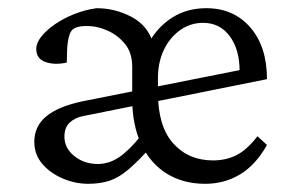

<svg xmlns="http://www.w3.org/2000/svg" viewBox="-20 -445 716 473"><path d="M197.3 7.8Q165 7.8 134.3 -5.4Q103.5 -18.6 84 -41.5Q64.5 -64.5 64.5 -95.7Q64.5 -133.8 93.8 -158.2Q123 -182.6 182.6 -195.3L581.1 -274.4L570.3 -249V-269.5Q570.3 -323.2 545.9 -356Q521.5 -388.7 480.5 -388.7Q448.2 -388.7 422.9 -370.1Q397.5 -351.6 383.3 -321.3Q369.1 -291 369.1 -252V-216.8Q369.1 -133.8 406.7 -91.8Q444.3 -49.8 504.9 -49.8Q536.1 -49.8 562 -62.5Q587.9 -75.2 614.3 -109.4L637.7 -87.9Q610.4 -39.1 571.8 -15.6Q533.2 7.8 485.4 7.8Q431.6 7.8 391.1 -17.1Q350.6 -42 328.1 -89.4Q305.7 -136.7 305.7 -202.1V-280.3Q305.7 -314.5 288.6 -335.9Q271.5 -357.4 246.1 -369.1Q220.7 -380.9 193.4 -380.9Q164.1 -380.9 155.8 -368.7Q147.5 -356.4 145.5 -326.2L144.5 -291Q116.2 -284.2 92.8 -292Q69.3 -299.8 69.3 -324.2Q69.3 -338.9 81.5 -354.5Q93.8 -370.1 114.7 -384.8Q135.7 -399.4 162.6 -410.2Q189.5 -420.9 217.8 -424.8Q263.7 -424.8 304.2 -403.3Q344.7 -381.8 357.4 -337.9H345.7Q367.2 -377.9 403.8 -401.4Q440.4 -424.8 488.3 -424.8Q555.7 -424.8 596.7 -377.4Q637.7 -330.1 637.7 -250L185.5 -159.2Q165 -155.3 151.9 -143.1Q138.7 -130.9 138.7 -108.4Q138.7 -80.1 163.1 -60.5Q187.5 -41 220.7 -41Q248 -41 272.5 -57.1Q296.9 -73.2 327.1 -110.4L354.5 -85.9Q321.3 -48.8 297.4 -28.3Q273.4 -7.8 250.5 0Q227.5 7.8 197.3 7.8Z"/></svg>

Font: Crimson Pro Light
Style: Regular
Weight: 300
Designer: Jacques Le Bailly
Foundry: Baron von Fonthausen
Version: Version 1.003